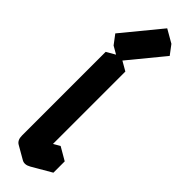

<svg xmlns="http://www.w3.org/2000/svg" viewBox="-405 -1162 1200 1200"><g transform="rotate(45 195.0 -562.5)"><path d="M217 -60 346 -135V-35L217 40Q182 60 156 45Q130 30 130 -10V-750L217 -800ZM91 -874 298 -1126 344 -1065 137 -813ZM217 -800 130 -750 43 -800 130 -850ZM346 -135 217 -60 130 -110 260 -185ZM298 -1126 91 -874 4 -924 211 -1176ZM130 -750V-10Q130 30 156 45L69 -5Q43 -20 43 -60V-800ZM91 -874 137 -813 50 -863 4 -924Z"/></g></svg>

Font: Nabla
Style: Regular
Weight: 400
Designer: Arthur Reinders Folmer
Foundry: Typearture
Version: Version 1.002